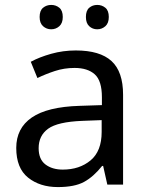

<svg xmlns="http://www.w3.org/2000/svg" viewBox="-20 -750 601 780"><path d="M288 -545Q386 -545 433 -502Q480 -459 480 -365V0H416L399 -76H395Q360 -32 321.5 -11Q283 10 215 10Q142 10 94 -28.5Q46 -67 46 -149Q46 -229 109 -272.5Q172 -316 303 -320L394 -323V-355Q394 -422 365 -448Q336 -474 283 -474Q241 -474 203 -461.5Q165 -449 132 -433L105 -499Q140 -518 188 -531.5Q236 -545 288 -545ZM314 -259Q214 -255 175.5 -227Q137 -199 137 -148Q137 -103 164.5 -82Q192 -61 235 -61Q303 -61 348 -98.5Q393 -136 393 -214V-262ZM141 -681Q141 -707 155 -718.5Q169 -730 188 -730Q207 -730 221 -718.5Q235 -707 235 -681Q235 -656 221 -643.5Q207 -631 188 -631Q169 -631 155 -643.5Q141 -656 141 -681ZM329 -681Q329 -707 342.5 -718.5Q356 -730 375 -730Q394 -730 408 -718.5Q422 -707 422 -681Q422 -656 408 -643.5Q394 -631 375 -631Q356 -631 342.5 -643.5Q329 -656 329 -681Z"/></svg>

Font: Noto Sans Deseret
Style: Regular
Weight: 400
Designer: Monotype Design Team
Foundry: Monotype Imaging Inc.
Version: Version 2.001; ttfautohint (v1.8.4.7-5d5b)